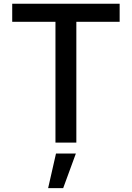

<svg xmlns="http://www.w3.org/2000/svg" viewBox="-20 -747 691 1006"><path d="M44 -632.8H270.6V0H380V-632.8H606.9V-727.3H44ZM232.2 238.6H311.1L377.5 57.5H273.4Z"/></svg>

Font: Magic Ui Pro Medium
Style: Regular
Weight: 500
Designer: Stefan Endress, Andreas Faust
Version: Version 1.000;FEAKit 1.0